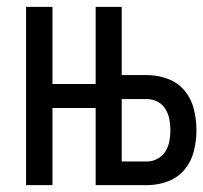

<svg xmlns="http://www.w3.org/2000/svg" viewBox="-20 -540 593 560"><path d="M56 0V-520H133V-295H259V-520H335V-321H409Q440 -321 469.5 -310Q499 -299 518.5 -275.5Q538 -252 545.5 -221.5Q553 -191 553 -160Q553 -130 545.5 -99.5Q538 -69 518.5 -45.5Q499 -22 469.5 -11Q440 0 409 0H259V-225H133V0ZM335 -69H409Q425 -69 439.5 -77Q454 -85 462.5 -98.5Q471 -112 474 -128Q477 -144 477 -160Q477 -176 474 -192Q471 -208 462.5 -222Q454 -236 439.5 -243.5Q425 -251 409 -251H335Z"/></svg>

Font: Iosevka QP
Style: Regular
Weight: 400
Designer: Belleve Invis
Foundry: Belleve Invis
Version: Version 20.0.0; ttfautohint (v1.8.4)